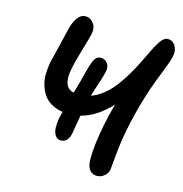

<svg xmlns="http://www.w3.org/2000/svg" viewBox="-107 -810 875 919"><g transform="rotate(15 330.5 -350.0)"><path d="M243.2 -106.9Q225.6 -106.9 215.6 -122.1Q205.6 -137.2 204.8 -159.2Q204.1 -181.2 208 -205.1Q209 -208.5 211.7 -221.4Q214.4 -234.4 216.8 -241.2Q184.6 -246.1 160.2 -260.3Q135.7 -274.4 121.8 -294.9Q107.9 -315.4 99.9 -341.3Q91.8 -367.2 92.5 -395.3Q93.3 -423.3 98.1 -453.1Q103.5 -477.1 118.7 -537.4Q133.8 -597.7 140.1 -627Q148.4 -663.6 164.8 -687.7Q181.2 -711.9 206.1 -711.9Q229 -711.9 245.1 -690.9Q261.2 -669.9 254.9 -639.2Q251.5 -621.1 231.9 -555.9Q212.4 -490.7 205.1 -454.1Q185.1 -356.4 244.1 -344.2Q262.7 -404.8 274.9 -457Q279.8 -475.6 282.7 -484.9Q285.6 -494.1 290.5 -506.6Q295.4 -519 299.8 -524.7Q304.2 -530.3 311.3 -534.7Q318.4 -539.1 327.1 -539.1Q347.2 -539.1 359.9 -523.2Q372.6 -507.3 367.2 -481Q365.2 -470.7 359.1 -450.4Q353 -430.2 342.5 -398.9Q332 -367.7 327.1 -351.1Q349.1 -358.4 369.6 -372.1Q390.1 -385.7 407 -402.1Q423.8 -418.5 440.9 -441.2Q458 -463.9 471.4 -485.4Q484.9 -506.8 500 -534.2Q510.3 -553.2 524.2 -581.8Q538.1 -610.4 547.6 -630.1Q557.1 -649.9 568.6 -669.4Q580.1 -689 591.1 -699Q602.1 -709 612.8 -709Q638.2 -709 651.6 -686.5Q665 -664.1 658.2 -633.8Q655.3 -617.2 641.1 -580.3Q627 -543.5 610.4 -501.7Q593.8 -460 572.5 -388.4Q551.3 -316.9 536.1 -240.2Q522.9 -175.8 516.8 -107.2Q510.7 -38.6 509.8 -34.2Q506.3 -14.6 490 -1.2Q473.6 12.2 454.1 12.2Q431.6 12.2 418 -4.6Q404.3 -21.5 403.8 -54.2Q402.3 -122.1 423.8 -229Q432.1 -273.9 450.2 -339.8Q379.4 -264.6 304.2 -246.1Q300.8 -226.1 295.2 -193.8Q289.6 -161.6 288.1 -151.9Q277.3 -106.9 243.2 -106.9Z"/></g></svg>

Font: Shantell Sans Normal
Style: Italic
Weight: 500
Italic angle: -11.31°
Designer: Stephen Nixon, Anya Danilova, Shantell Martin
Foundry: Arrow Type
Version: Version 1.006;[559af2be0]